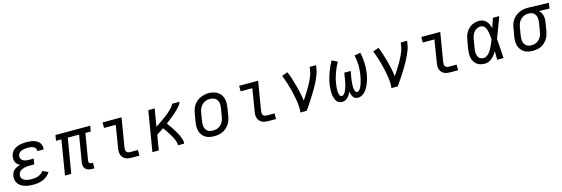

<svg xmlns="http://www.w3.org/2000/svg" viewBox="27 -1489 7151 2444"><g transform="rotate(-15 3602.5 -266.5)"><path d="M268 8Q240 8 212 5Q184 2 158.5 -6Q133 -14 110 -28Q87 -42 71.5 -63.5Q56 -85 50.5 -112Q45 -139 50 -167Q53 -188 63 -208Q73 -228 90.5 -242Q108 -256 128 -265Q148 -274 169 -280Q152 -288 137.5 -301Q123 -314 114.5 -331Q106 -348 104 -368Q102 -388 106 -408Q109 -430 120 -451Q131 -472 148.5 -487.5Q166 -503 187.5 -513Q209 -523 230.5 -528.5Q252 -534 274 -536Q296 -538 318 -538Q342 -538 365.5 -536Q389 -534 410.5 -528Q432 -522 452 -511.5Q472 -501 486 -484.5Q500 -468 507 -445.5Q514 -423 510 -400Q509 -398 508.5 -396Q508 -394 508 -392H425Q425 -393 425.5 -394Q426 -395 426 -396Q428 -408 423.5 -419.5Q419 -431 410.5 -439Q402 -447 391 -452Q380 -457 368 -460Q356 -463 343.5 -463.5Q331 -464 318 -464Q305 -464 292 -463.5Q279 -463 266 -460Q253 -457 240 -452.5Q227 -448 215.5 -440Q204 -432 196.5 -420Q189 -408 187 -395Q185 -382 188 -368.5Q191 -355 199 -345Q207 -335 218 -328.5Q229 -322 241.5 -318.5Q254 -315 268 -313.5Q282 -312 295 -312H357L345 -239H283Q268 -239 253 -238Q238 -237 223 -233.5Q208 -230 193 -224.5Q178 -219 165 -210Q152 -201 143 -187Q134 -173 132 -158Q129 -142 133.5 -126.5Q138 -111 149 -100Q160 -89 174 -82.5Q188 -76 203.5 -72Q219 -68 235.5 -67Q252 -66 268 -66Q289 -66 310 -68.5Q331 -71 351.5 -78.5Q372 -86 390.5 -99Q409 -112 421 -131L495 -98Q478 -69 451 -47.5Q424 -26 393.5 -13.5Q363 -1 331 3.5Q299 8 268 8Z M1042 8Q1018 8 995 1.5Q972 -5 956.5 -20.5Q941 -36 936.5 -60Q932 -84 936 -108L994 -457H845L769 0H686L761 -457H690L702 -530H1161L1148 -457H1077L1019 -108Q1018 -99 1019 -91Q1020 -83 1025 -77Q1030 -71 1038 -68.5Q1046 -66 1055 -66H1072V8Z M1563 0Q1541 0 1520 -3.5Q1499 -7 1481.5 -16.5Q1464 -26 1451 -41.5Q1438 -57 1431.5 -76.5Q1425 -96 1425 -117.5Q1425 -139 1429 -161L1477 -457H1323V-530H1573L1510 -149Q1508 -135 1508.5 -120.5Q1509 -106 1516 -95Q1523 -84 1536 -79Q1549 -74 1563 -74H1667V0Z M1838 0 1926 -530H2010L1971 -299Q1984 -307 1996.5 -315Q2009 -323 2021 -331.5Q2033 -340 2045.5 -348.5Q2058 -357 2070 -365.5Q2082 -374 2094 -383Q2106 -392 2118 -401Q2130 -410 2141.5 -419.5Q2153 -429 2164 -439Q2175 -449 2186 -459.5Q2197 -470 2207 -481Q2217 -492 2226 -504Q2235 -516 2238 -530H2337Q2334 -515 2325 -501.5Q2316 -488 2305.5 -475.5Q2295 -463 2284 -451Q2273 -439 2261 -428Q2249 -417 2237 -406Q2225 -395 2212.5 -384.5Q2200 -374 2187 -364Q2174 -354 2161.5 -344Q2149 -334 2136 -324Q2123 -314 2110 -304Q2120 -291 2129.5 -277Q2139 -263 2149 -249Q2159 -235 2168 -221Q2177 -207 2186 -192.5Q2195 -178 2203.5 -163Q2212 -148 2220 -133Q2228 -118 2235 -102Q2242 -86 2247.5 -69.5Q2253 -53 2256.5 -35.5Q2260 -18 2257 0H2174Q2177 -19 2172 -37.5Q2167 -56 2160 -73.5Q2153 -91 2145 -107Q2137 -123 2127.5 -139Q2118 -155 2108.5 -170Q2099 -185 2089 -200Q2079 -215 2068 -230Q2057 -245 2047 -259Q2024 -244 2001 -228.5Q1978 -213 1955 -199L1922 0Z M2653 8Q2622 8 2592.5 2Q2563 -4 2538 -19Q2513 -34 2496 -57.5Q2479 -81 2471 -109Q2463 -137 2463 -168Q2463 -199 2468 -230L2487 -340Q2491 -367 2500.5 -393.5Q2510 -420 2526 -444Q2542 -468 2565 -487Q2588 -506 2614.5 -517.5Q2641 -529 2668 -535Q2695 -541 2723 -541Q2754 -541 2783 -533.5Q2812 -526 2837 -511Q2862 -496 2879 -472.5Q2896 -449 2904 -421Q2912 -393 2912 -362Q2912 -331 2907 -300L2889 -190Q2884 -163 2874.5 -136.5Q2865 -110 2849 -86Q2833 -62 2810 -43Q2787 -24 2761 -12.5Q2735 -1 2707.5 3.5Q2680 8 2653 8ZM2654 -66Q2673 -66 2691 -69Q2709 -72 2726 -80.5Q2743 -89 2757.5 -102.5Q2772 -116 2782 -132.5Q2792 -149 2798 -166.5Q2804 -184 2807 -202L2825 -312Q2828 -331 2829 -350Q2830 -369 2826 -387Q2822 -405 2812.5 -420.5Q2803 -436 2788.5 -446Q2774 -456 2756 -460.5Q2738 -465 2719 -465Q2701 -465 2683 -461Q2665 -457 2648 -448.5Q2631 -440 2617 -426.5Q2603 -413 2593 -397Q2583 -381 2577 -363.5Q2571 -346 2568 -328L2550 -218Q2547 -199 2546.5 -180Q2546 -161 2549.5 -143.5Q2553 -126 2562 -110.5Q2571 -95 2585 -84.5Q2599 -74 2617 -70Q2635 -66 2654 -66Z M3363 0Q3341 0 3320 -3.5Q3299 -7 3281.5 -16.5Q3264 -26 3251 -41.5Q3238 -57 3231.5 -76.5Q3225 -96 3225 -117.5Q3225 -139 3229 -161L3277 -457H3123V-530H3373L3310 -149Q3308 -135 3308.5 -120.5Q3309 -106 3316 -95Q3323 -84 3336 -79Q3349 -74 3363 -74H3467V0Z M3788 0Q3793 -34 3791.5 -67.5Q3790 -101 3785.5 -134Q3781 -167 3774.5 -199Q3768 -231 3761 -262.5Q3754 -294 3745.5 -325.5Q3737 -357 3727.5 -388Q3718 -419 3707.5 -449.5Q3697 -480 3685 -510L3761 -538Q3781 -490 3797 -440.5Q3813 -391 3826.5 -340.5Q3840 -290 3851 -238.5Q3862 -187 3868 -135Q3887 -162 3904.5 -189.5Q3922 -217 3939 -244.5Q3956 -272 3972 -300.5Q3988 -329 4002 -358Q4016 -387 4027.5 -416.5Q4039 -446 4044 -477L4053 -530H4137L4128 -477Q4123 -445 4111 -413.5Q4099 -382 4085 -351Q4071 -320 4054.5 -290Q4038 -260 4021 -230.5Q4004 -201 3985.5 -172Q3967 -143 3948.5 -114Q3930 -85 3910.5 -56.5Q3891 -28 3871 0Z M4338 8Q4318 8 4300 0Q4282 -8 4270 -22.5Q4258 -37 4250.5 -55.5Q4243 -74 4239 -93Q4235 -112 4234 -132Q4233 -152 4233.5 -172.5Q4234 -193 4236 -213.5Q4238 -234 4241 -254Q4247 -291 4257 -328Q4267 -365 4280 -400.5Q4293 -436 4309 -470.5Q4325 -505 4343 -538L4416 -502Q4399 -472 4384.5 -440.5Q4370 -409 4358 -376.5Q4346 -344 4337 -310.5Q4328 -277 4323 -243Q4321 -231 4319.5 -218.5Q4318 -206 4316.5 -193.5Q4315 -181 4314.5 -168.5Q4314 -156 4314.5 -143.5Q4315 -131 4316.5 -119Q4318 -107 4321.5 -95.5Q4325 -84 4333 -75Q4341 -66 4353 -66Q4365 -66 4374.5 -73.5Q4384 -81 4390.5 -91Q4397 -101 4402.5 -111.5Q4408 -122 4412 -133Q4416 -144 4420 -154.5Q4424 -165 4427 -176Q4430 -187 4432.5 -198Q4435 -209 4437.5 -220.5Q4440 -232 4442 -243Q4444 -254 4446 -265L4459 -345H4543L4529 -265Q4528 -254 4526 -243Q4524 -232 4523 -221Q4522 -210 4521 -198.5Q4520 -187 4519.5 -176Q4519 -165 4518.5 -154Q4518 -143 4519 -132.5Q4520 -122 4521.5 -111.5Q4523 -101 4526.5 -91Q4530 -81 4537.5 -73Q4545 -65 4556 -65Q4568 -65 4577.5 -73.5Q4587 -82 4593.5 -91.5Q4600 -101 4605 -111.5Q4610 -122 4614.5 -133Q4619 -144 4622.5 -154.5Q4626 -165 4629 -176Q4632 -187 4635 -198Q4638 -209 4640.5 -220Q4643 -231 4645 -242Q4647 -253 4649 -264Q4660 -330 4658 -394.5Q4656 -459 4642 -522L4722 -538Q4737 -468 4740 -397.5Q4743 -327 4731 -254Q4727 -234 4722.5 -213Q4718 -192 4711.5 -172Q4705 -152 4697 -132Q4689 -112 4678.5 -92.5Q4668 -73 4655 -55Q4642 -37 4625 -22.5Q4608 -8 4587.5 0Q4567 8 4546 8Q4526 8 4509.5 -0.5Q4493 -9 4483 -24Q4473 -39 4467.5 -57Q4462 -75 4459 -94Q4450 -75 4438.5 -57Q4427 -39 4412 -24Q4397 -9 4377.5 -0.5Q4358 8 4338 8Z M4988 0Q4993 -34 4991.5 -67.5Q4990 -101 4985.5 -134Q4981 -167 4974.5 -199Q4968 -231 4961 -262.5Q4954 -294 4945.5 -325.5Q4937 -357 4927.5 -388Q4918 -419 4907.5 -449.5Q4897 -480 4885 -510L4961 -538Q4981 -490 4997 -440.5Q5013 -391 5026.5 -340.5Q5040 -290 5051 -238.5Q5062 -187 5068 -135Q5087 -162 5104.5 -189.5Q5122 -217 5139 -244.5Q5156 -272 5172 -300.5Q5188 -329 5202 -358Q5216 -387 5227.5 -416.5Q5239 -446 5244 -477L5253 -530H5337L5328 -477Q5323 -445 5311 -413.5Q5299 -382 5285 -351Q5271 -320 5254.5 -290Q5238 -260 5221 -230.5Q5204 -201 5185.5 -172Q5167 -143 5148.5 -114Q5130 -85 5110.5 -56.5Q5091 -28 5071 0Z M5763 0Q5741 0 5720 -3.5Q5699 -7 5681.5 -16.5Q5664 -26 5651 -41.5Q5638 -57 5631.5 -76.5Q5625 -96 5625 -117.5Q5625 -139 5629 -161L5677 -457H5523V-530H5773L5710 -149Q5708 -135 5708.5 -120.5Q5709 -106 5716 -95Q5723 -84 5736 -79Q5749 -74 5763 -74H5867V0Z M6221 8Q6192 8 6164 1Q6136 -6 6114.5 -22.5Q6093 -39 6079 -63Q6065 -87 6059 -114.5Q6053 -142 6054.5 -171.5Q6056 -201 6060 -230L6079 -340Q6083 -365 6090.5 -390Q6098 -415 6111.5 -438.5Q6125 -462 6144.5 -481.5Q6164 -501 6187.5 -514Q6211 -527 6237 -532.5Q6263 -538 6288 -538Q6315 -538 6339.5 -527.5Q6364 -517 6381 -497.5Q6398 -478 6408.5 -454Q6419 -430 6425 -405Q6436 -436 6446.5 -467.5Q6457 -499 6467 -530H6551Q6525 -462 6500 -393.5Q6475 -325 6448 -257Q6454 -193 6457.5 -128.5Q6461 -64 6465 0H6382Q6381 -29 6381 -57.5Q6381 -86 6381 -114Q6367 -91 6351 -69.5Q6335 -48 6315 -30.5Q6295 -13 6270.5 -2.5Q6246 8 6221 8ZM6221 -66Q6243 -66 6263 -78.5Q6283 -91 6297.5 -108.5Q6312 -126 6323.5 -146Q6335 -166 6344.5 -186.5Q6354 -207 6362.5 -227.5Q6371 -248 6379 -269Q6378 -289 6376 -309Q6374 -329 6371 -348.5Q6368 -368 6363 -387.5Q6358 -407 6349.5 -424Q6341 -441 6325 -452.5Q6309 -464 6288 -464Q6272 -464 6255 -460Q6238 -456 6224 -445.5Q6210 -435 6198.5 -421.5Q6187 -408 6179.5 -392.5Q6172 -377 6167.5 -360.5Q6163 -344 6160 -328L6142 -218Q6139 -201 6138 -183.5Q6137 -166 6138.5 -149.5Q6140 -133 6145.5 -117Q6151 -101 6161.5 -89Q6172 -77 6188 -71.5Q6204 -66 6221 -66Z M6852 8Q6821 8 6791.5 2Q6762 -4 6737.5 -19.5Q6713 -35 6696 -58.5Q6679 -82 6671 -110Q6663 -138 6663 -168.5Q6663 -199 6668 -230L6687 -340Q6691 -366 6700 -392Q6709 -418 6725.5 -441.5Q6742 -465 6764 -483.5Q6786 -502 6811.5 -513.5Q6837 -525 6863.5 -531.5Q6890 -538 6917 -538Q6921 -538 6925 -538Q6929 -538 6933 -538L7205 -530L7193 -457L7055 -461Q7071 -447 7082 -428.5Q7093 -410 7098 -389.5Q7103 -369 7103 -346Q7103 -323 7099 -300L7081 -190Q7076 -164 7067 -137.5Q7058 -111 7042.5 -87.5Q7027 -64 7005.5 -44.5Q6984 -25 6958.5 -13Q6933 -1 6905.5 3.5Q6878 8 6852 8ZM6853 -65Q6871 -65 6889 -69Q6907 -73 6923 -82Q6939 -91 6952.5 -104.5Q6966 -118 6975.5 -134Q6985 -150 6990.5 -167.5Q6996 -185 6999 -202L7017 -312Q7020 -330 7021 -347.5Q7022 -365 7019.5 -381.5Q7017 -398 7010 -413.5Q7003 -429 6991 -440.5Q6979 -452 6963 -457.5Q6947 -463 6930 -464L6921 -465Q6918 -465 6916 -465Q6914 -465 6912 -465Q6894 -465 6876.5 -460Q6859 -455 6843 -446Q6827 -437 6814 -424Q6801 -411 6791.5 -395Q6782 -379 6776.5 -362Q6771 -345 6768 -328L6750 -218Q6747 -199 6746.5 -180Q6746 -161 6749.5 -143.5Q6753 -126 6762 -110.5Q6771 -95 6785 -84.5Q6799 -74 6816.5 -69.5Q6834 -65 6853 -65Z"/></g></svg>

Font: Iosevka Curly Slab Extended
Style: Italic
Weight: 400
Width: 7
Italic angle: -9°
Monospace: yes
Designer: Belleve Invis
Foundry: Belleve Invis
Version: Version 11.1.0; ttfautohint (v1.8.3)